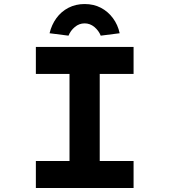

<svg xmlns="http://www.w3.org/2000/svg" viewBox="-20 -933 841 953"><path d="M158 0V-134H325V-566H158V-700H643V-566H475V-134H643V0ZM320 -756 226 -768Q236 -810 260 -843Q284 -876 320 -894.5Q356 -913 400 -913Q445 -913 480.5 -894.5Q516 -876 540.5 -843Q565 -810 574 -768L480 -756Q470 -781 448.5 -799Q427 -817 400 -817Q373 -817 351.5 -799Q330 -781 320 -756Z"/></svg>

Font: Lexend Peta SemiBold
Style: Regular
Weight: 600
Designer: Bonnie Shaver-Troup, Thomas Jockin
Foundry: Lexend
Version: Version 1.007